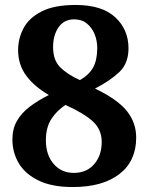

<svg xmlns="http://www.w3.org/2000/svg" viewBox="-20 -744 599 774"><path d="M273 10Q190 10 136 -16Q82 -42 56 -85.5Q30 -129 30 -182Q30 -225 48.5 -257Q67 -289 100 -314Q133 -339 177 -361Q117 -396 85 -440Q53 -484 53 -542Q53 -589 75 -630.5Q97 -672 148 -698Q199 -724 285 -724Q391 -724 444.5 -674.5Q498 -625 498 -549Q498 -489 461.5 -454Q425 -419 363 -387Q453 -344 491 -297Q529 -250 529 -189Q529 -95 461.5 -42.5Q394 10 273 10ZM278 -47Q329 -47 359.5 -82Q390 -117 390 -172Q390 -221 355.5 -253.5Q321 -286 244 -321Q210 -299 187.5 -265Q165 -231 165 -178Q165 -120 196 -83.5Q227 -47 278 -47ZM302 -421Q339 -442 355.5 -472Q372 -502 372 -551Q372 -580 361.5 -606Q351 -632 330.5 -649Q310 -666 279 -666Q238 -666 216 -634Q194 -602 194 -554Q194 -502 222 -473.5Q250 -445 302 -421Z"/></svg>

Font: Noto Serif Test
Style: Regular
Weight: 400
Version: Version 1.000